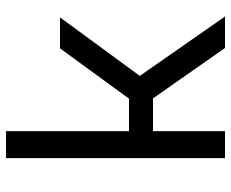

<svg xmlns="http://www.w3.org/2000/svg" viewBox="-85 -685 770 640"><g transform="rotate(-90 300.0 -365.0)"><path d="M183 -730V-320H291L459 -550H562L367 -284L565 0H460L292 -240H183V0H93V-730Z"/></g></svg>

Font: JetBrainsMono NF
Style: Regular
Weight: 400
Monospace: yes
Designer: Philipp Nurullin, Konstantin Bulenkov
Foundry: JetBrains
Version: Version 1.0.2; ttfautohint (v1.8.3)